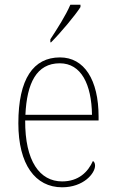

<svg xmlns="http://www.w3.org/2000/svg" viewBox="-20 -786 489 816"><path d="M194 -619V-606H197C237 -646 300 -721 322 -756V-766H279C260 -721 224 -665 194 -619ZM244 10C335 10 384 -49 384 -82C384 -93 380 -98 375 -102C354 -55 314 -15 244 -15C149 -15 86 -101 87 -274H399V-290C399 -447 338 -542 235 -542C122 -542 58 -451 58 -262C58 -87 130 10 244 10ZM371 -298H88C94 -432 135 -517 234 -517C325 -517 369 -428 371 -298Z"/></svg>

Font: Noto Serif Sinhala SemiCondensed Thin
Style: Regular
Weight: 100
Width: 4
Designer: Jelle Bosma - Monotype Design Team
Foundry: Monotype Imaging Inc.
Version: Version 2.007